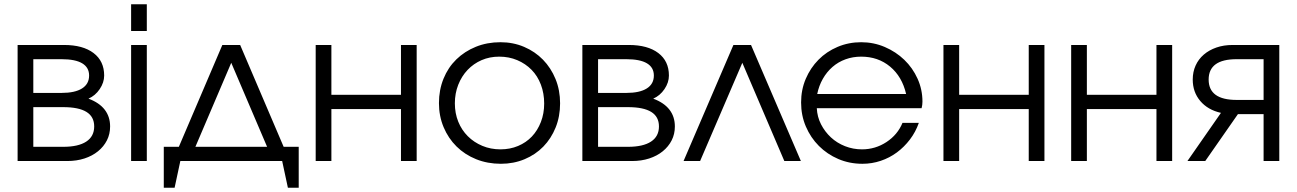

<svg xmlns="http://www.w3.org/2000/svg" viewBox="-20 -759 6113 905"><path d="M63 0H297Q341 0 378 -12Q415 -24 442 -46Q469 -68 484 -97.5Q499 -127 499 -163Q499 -209 473.5 -242Q448 -275 397 -294Q429 -308 450 -339Q471 -370 471 -403Q471 -471 421 -509Q371 -547 282 -547H63ZM137 -321V-480H270Q335 -480 367.5 -460.5Q400 -441 400 -403Q400 -363 366.5 -342Q333 -321 270 -321ZM137 -67V-254H278Q351 -254 387.5 -231.5Q424 -209 424 -163Q424 -116 386.5 -91.5Q349 -67 278 -67Z M598 0H672V-547H598ZM598 -613H672V-739H598Z M752 126H803L830 0H1310L1337 126H1388V-67H1317L1112 -547H1028L823 -67H752ZM901 -67 1070 -463 1239 -67Z M1468 0H1542V-245H1870V0H1944V-547H1870V-312H1542V-547H1468Z M2049 -273Q2049 -212 2071 -159.5Q2093 -107 2132 -68.5Q2171 -30 2224.5 -8.5Q2278 13 2341 13Q2401 13 2452.5 -8.5Q2504 -30 2541 -68Q2578 -106 2599 -158Q2620 -210 2620 -272Q2620 -334 2598.5 -386.5Q2577 -439 2539.5 -477.5Q2502 -516 2450.5 -538Q2399 -560 2339 -560Q2276 -560 2223 -538.5Q2170 -517 2131 -479Q2092 -441 2070.5 -388Q2049 -335 2049 -273ZM2339 -55Q2293 -55 2253.5 -71.5Q2214 -88 2185 -117Q2156 -146 2140 -185.5Q2124 -225 2124 -272Q2124 -319 2140 -359.5Q2156 -400 2184 -429.5Q2212 -459 2250 -475.5Q2288 -492 2333 -492Q2379 -492 2418 -475.5Q2457 -459 2485.5 -430Q2514 -401 2529.5 -360Q2545 -319 2545 -271Q2545 -224 2529.5 -184Q2514 -144 2487 -115.5Q2460 -87 2422 -71Q2384 -55 2339 -55Z M2725 0H2959Q3003 0 3040 -12Q3077 -24 3104 -46Q3131 -68 3146 -97.5Q3161 -127 3161 -163Q3161 -209 3135.5 -242Q3110 -275 3059 -294Q3091 -308 3112 -339Q3133 -370 3133 -403Q3133 -471 3083 -509Q3033 -547 2944 -547H2725ZM2799 -321V-480H2932Q2997 -480 3029.5 -460.5Q3062 -441 3062 -403Q3062 -363 3028.5 -342Q2995 -321 2932 -321ZM2799 -67V-254H2940Q3013 -254 3049.5 -231.5Q3086 -209 3086 -163Q3086 -116 3048.5 -91.5Q3011 -67 2940 -67Z M3202 0H3280L3479 -463L3677 0H3755L3520 -547H3437Z M4234 -180Q4211 -124 4158.5 -89.5Q4106 -55 4043 -55Q4001 -55 3963 -70Q3925 -85 3896.5 -111.5Q3868 -138 3850 -173Q3832 -208 3830 -249H4324Q4326 -257 4327 -264.5Q4328 -272 4328 -280Q4328 -337 4305 -388Q4282 -439 4242.5 -477Q4203 -515 4150.5 -537.5Q4098 -560 4039 -560Q3980 -560 3928 -538Q3876 -516 3838 -477.5Q3800 -439 3778 -387.5Q3756 -336 3756 -276Q3756 -215 3778.5 -162.5Q3801 -110 3840 -71Q3879 -32 3931.5 -9.5Q3984 13 4045 13Q4090 13 4131.5 -1Q4173 -15 4207.5 -40.5Q4242 -66 4269 -101.5Q4296 -137 4311 -180ZM3832 -316Q3840 -355 3858.5 -387.5Q3877 -420 3904 -443.5Q3931 -467 3965.5 -479.5Q4000 -492 4039 -492Q4119 -492 4175.5 -445Q4232 -398 4251 -316Z M4427 0H4501V-245H4829V0H4903V-547H4829V-312H4501V-547H4427Z M5029 0H5103V-245H5431V0H5505V-547H5431V-312H5103V-547H5029Z M5936 -288H5809Q5743 -288 5710 -312Q5677 -336 5677 -384Q5677 -432 5710 -456Q5743 -480 5809 -480H5936ZM5577 0H5661L5815 -221H5936V0H6010V-547H5790Q5748 -547 5713.5 -535Q5679 -523 5654 -501.5Q5629 -480 5615.5 -450Q5602 -420 5602 -384Q5602 -325 5637.5 -283Q5673 -241 5735 -227Z"/></svg>

Font: Involve
Style: Regular
Weight: 400
Designer: Stefan Peev
Foundry: Context Ltd.
Version: Version 1.001